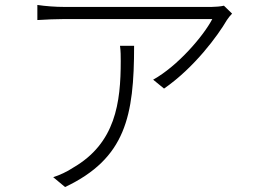

<svg xmlns="http://www.w3.org/2000/svg" viewBox="-20 -730 1040 776"><path d="M465 -545C468 -523 468 -503 468 -483C468 -315 447 -151 275 -52C253 -37 219 -21 195 -14L243 26C488 -90 522 -261 522 -545ZM885 -707C874 -704 849 -702 835 -702H240C205 -702 164 -705 131 -710V-649C166 -651 205 -653 240 -653H838C802 -584 698 -463 599 -408L643 -372C766 -457 861 -587 897 -649C903 -658 911 -668 918 -675Z"/></svg>

Font: Noto Sans JP Light
Style: Regular
Weight: 300
Designer: Ryoko NISHIZUKA (kana & ideographs); Paul D. Hunt (Latin, Greek & Cyrillic); Wenlong ZHANG (bopomofo); Sandoll Communica
Foundry: Adobe Systems Incorporated
Version: Version 1.004;PS 1.004;hotconv 1.0.82;makeotf.lib2.5.63406